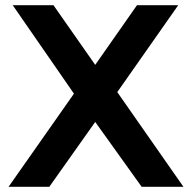

<svg xmlns="http://www.w3.org/2000/svg" viewBox="-20 -720 744 740"><path d="M186 -700 347 -470 508 -700H667L432 -365L687 0H526L347 -250L170 0H13L265 -359L29 -700Z"/></svg>

Font: QuotatisMedium
Style: Regular
Weight: 500
Designer: Julieta Ulanovsky
Foundry: Quotatis-Medium
Version: Version 4.000;PS 004.000;hotconv 1.0.88;makeotf.lib2.5.64775